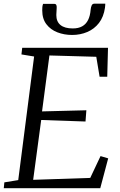

<svg xmlns="http://www.w3.org/2000/svg" viewBox="-20 -996 634 1016"><path d="M0 0 3 -31 76.5 -43 160.5 -697 93.5 -708 97.5 -743H551.5L547.5 -590H507L489.5 -695.5L241.5 -702.5L202.5 -406.5L437 -412.5L432.5 -353L198 -361L155.5 -44.5L457.5 -54.5L512 -170L552.5 -158L510.5 0ZM267 -975.5Q275 -975.5 277.8 -970Q280.5 -964.5 280 -955Q280 -946 279 -935.8Q278 -925.5 278 -916.5Q278 -881.5 300.2 -863.5Q322.5 -845.5 365 -845.5Q395 -845.5 415 -856.8Q435 -868 446 -890Q457 -912 459.5 -943.5Q461 -958.5 465.2 -967.5Q469.5 -976.5 479 -976.5H537Q537 -973 536.8 -968.2Q536.5 -963.5 535.5 -955Q528.5 -906.5 503.8 -874.5Q479 -842.5 442 -826.8Q405 -811 361.5 -811Q319.5 -811 283.5 -825Q247.5 -839 225.5 -867.8Q203.5 -896.5 203.5 -941.5Q203.5 -951 204.2 -959.2Q205 -967.5 208 -975.5Z"/></svg>

Font: Merriweather 48pt Light
Style: Italic
Weight: 300
Italic angle: -7.8°
Version: Version 2.101